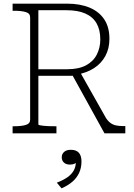

<svg xmlns="http://www.w3.org/2000/svg" viewBox="-20 -730 731 1051"><path d="M371 -328 552 0H666V-40H652Q632 -40 615 -43.5Q598 -47 584 -57.5Q570 -68 559 -86L410 -350ZM190 -49V-674H345Q406 -674 447 -656Q488 -638 508.5 -602.5Q529 -567 529 -514Q529 -469 510 -431.5Q491 -394 451 -372.5Q411 -351 348 -351H174L179 -315H369Q375 -315 379.5 -315.5Q384 -316 389.5 -318Q395 -320 401 -322Q454 -331 494 -356.5Q534 -382 556.5 -423Q579 -464 579 -518Q579 -581 551 -623.5Q523 -666 471 -688Q419 -710 347 -710H49V-671H60Q97 -671 121 -664Q145 -657 145 -635V-75Q145 -53 121 -46Q97 -39 60 -39H49V0H289V-39H276Q261 -39 245.5 -39.5Q230 -40 217.5 -41.5Q205 -43 197.5 -44.5Q190 -46 190 -49ZM317 301 291 270Q327 256 349.5 240Q372 224 383.5 203.5Q395 183 395 158L405 152Q399 161 388.5 166Q378 171 363 171Q342 171 330 160Q318 149 318 131Q318 113 331 101.5Q344 90 368 90Q397 90 411.5 106Q426 122 426 154Q426 188 413.5 215.5Q401 243 377 264Q353 285 317 301Z"/></svg>

Font: Roboto Serif Thin
Style: Regular
Weight: 250
Designer: Greg Gazdowicz
Foundry: Commercial Type
Version: Version 1.004